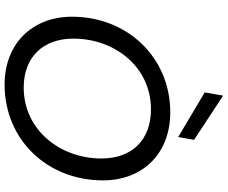

<svg xmlns="http://www.w3.org/2000/svg" viewBox="-97 -876 980 826"><g transform="rotate(90 393.0 -463.0)"><path d="M344 7.2C580.8 7.2 756 -176.1 756 -415.9C756 -586.4 641.2 -705.5 463.4 -705.5C227.9 -705.5 51.9 -521.9 51.9 -283.1C51.9 -111.8 167.7 7.2 344 7.2ZM356.8 -75C227.2 -75 146.2 -156.6 146.2 -288.6C146.2 -468.3 269.1 -622.5 450.4 -622.5C580.7 -622.5 661.8 -541.9 661.8 -409.9C661.8 -229.7 537.3 -75 356.8 -75ZM377.6 -853.7 569.5 -739.6 581.6 -807.9 391.4 -932.9Z"/></g></svg>

Font: Poppins Devanagari Thin
Style: Italic
Weight: 100
Italic angle: -10°
Designer: Ninad Kale (Devanagari), Jonny Pinhorn (Latin)
Foundry: Indian Type Foundry
Version: 4.005